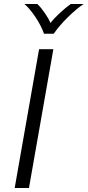

<svg xmlns="http://www.w3.org/2000/svg" viewBox="-20 -948 442 968"><path d="M177 -700H249L126 0H54ZM103 -928H168Q187 -910 206.5 -881.5Q226 -853 235 -832Q248 -851 279 -880Q310 -909 337 -928H402Q367 -905 323 -862Q279 -819 251 -778H202Q187 -820 158 -863Q129 -906 103 -928Z"/></svg>

Font: KoHo
Style: Italic
Weight: 400
Italic angle: -10°
Designer: Cadson Demak & Katatrad Team
Foundry: Cadson Demak Co.,Ltd.
Version: Version 1.000